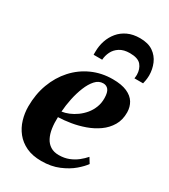

<svg xmlns="http://www.w3.org/2000/svg" viewBox="-196 -885 871 990"><g transform="rotate(30 239.0 -390.0)"><path d="M438 -100Q424 -79.5 393.5 -53.2Q363 -27 317.5 -7.8Q272 11.5 213.5 11.5Q161 11.5 123.5 -6.2Q86 -24 62 -54Q38 -84 26.8 -121.8Q15.5 -159.5 15.5 -199.5Q15.5 -272 38.5 -333.8Q61.5 -395.5 103 -441.5Q144.5 -487.5 201 -513Q257.5 -538.5 323.5 -538.5Q376 -538.5 408.8 -524Q441.5 -509.5 456.8 -484.5Q472 -459.5 472.5 -427.5Q473 -382 453.2 -348.8Q433.5 -315.5 401 -292.5Q368.5 -269.5 329.2 -255.5Q290 -241.5 249.8 -235Q209.5 -228.5 175.5 -227.5Q174 -192 178.5 -161.5Q183 -131 194.8 -108.2Q206.5 -85.5 226.8 -72.8Q247 -60 276.5 -60Q309 -60 335.5 -70.5Q362 -81 382.8 -97.5Q403.5 -114 418.5 -131.5ZM291.5 -495.5Q265 -495.5 245 -473.2Q225 -451 210.8 -415.8Q196.5 -380.5 188 -339.8Q179.5 -299 177 -261.5Q196.5 -264 218.5 -273Q240.5 -282 261.2 -297Q282 -312 298.8 -332.2Q315.5 -352.5 325.2 -377.8Q335 -403 334.5 -432.5Q334 -466.5 322.5 -481Q311 -495.5 291.5 -495.5ZM174 -598Q174 -602.5 173.8 -606.5Q173.5 -610.5 174 -617Q174 -651 184.5 -682.2Q195 -713.5 215.5 -738.2Q236 -763 267 -777.5Q298 -792 339.5 -792Q388 -792 417.8 -771.5Q447.5 -751 461.5 -718Q475.5 -685 475.5 -648Q475 -630 472.8 -618.5Q470.5 -607 468.5 -598H417Q417.5 -602 418.2 -607Q419 -612 419 -620Q418.5 -654 399.8 -676.5Q381 -699 332.5 -699Q296 -699 272.5 -684Q249 -669 237.8 -646Q226.5 -623 225 -598Z"/></g></svg>

Font: Merriweather 96pt ExtraBold
Style: Italic
Weight: 800
Italic angle: -7.8°
Version: Version 2.101